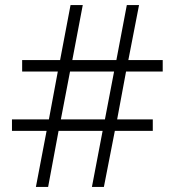

<svg xmlns="http://www.w3.org/2000/svg" viewBox="-20 -734 686 754"><path d="M475 -453 440 -265H580V-220H431L388 0H341L383 -220H210L169 0H121L163 -220H27V-265H172L207 -453H67V-498H216L257 -714H305L264 -498H437L478 -714H526L484 -498H619V-453ZM219 -265H392L428 -453H255Z"/></svg>

Font: Noto Sans Sinhala Light
Style: Regular
Weight: 300
Designer: Jelle Bosma - Monotype Design Team
Foundry: Monotype Imaging Inc.
Version: Version 2.006; ttfautohint (v1.8.4.7-5d5b)